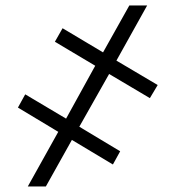

<svg xmlns="http://www.w3.org/2000/svg" viewBox="-20 -675 634 695"><path d="M375 -407.2 267.1 -216.3 415 -127.4 388.7 -79.6 240.2 -168.5 146 0H80.6L190.9 -197.8L44.9 -285.6L71.3 -333.5L219.2 -245.6L324.7 -437L178.7 -523.9L206.5 -572.8L353 -485.4L448.2 -655.3H512.7L401.4 -455.6L550.8 -367.2L522.5 -319.8Z"/></svg>

Font: Inter 24pt Light
Style: Regular
Weight: 300
Designer: Rasmus Andersson
Foundry: rsms
Version: Version 4.001;git-66647c0bb